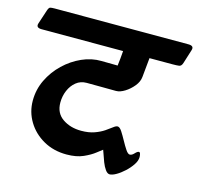

<svg xmlns="http://www.w3.org/2000/svg" viewBox="-155 -725 916 885"><g transform="rotate(15 302.5 -282.5)"><path d="M-55 -533 -33 -600Q-28 -615 -22 -617Q-16 -619 0 -619H638Q666 -619 659 -597L638 -530Q633 -514 622 -512.5Q611 -511 589 -511H481L472 -419Q470 -396 452.5 -374.5Q435 -353 412.5 -339Q390 -325 371 -325Q350 -325 309.5 -325.5Q269 -326 231 -326Q202 -326 181 -309Q160 -292 148.5 -265Q137 -238 137 -207Q137 -157 174 -131.5Q211 -106 263 -106Q299 -106 325.5 -115.5Q352 -125 370.5 -137.5Q389 -150 401 -159.5Q413 -169 421 -169Q431 -169 442 -152Q453 -135 465 -113Q477 -91 488 -74.5Q499 -58 508 -58Q518 -58 528.5 -69.5Q539 -81 546 -81Q551 -81 553 -73.5Q555 -66 555 -58Q555 -41 542 -21.5Q529 -2 510 15.5Q491 33 472.5 43.5Q454 54 442 54Q431 54 421 40Q411 26 403.5 6.5Q396 -13 391 -28.5Q386 -44 384 -48Q378 -44 358 -28Q338 -12 305.5 2.5Q273 17 226 17Q164 17 115.5 -10.5Q67 -38 39.5 -83.5Q12 -129 12 -183Q12 -236 34.5 -282.5Q57 -329 94.5 -365Q132 -401 178 -421.5Q224 -442 271 -441L348 -440Q350 -457 352 -475.5Q354 -494 355 -511H-34Q-62 -511 -55 -533Z"/></g></svg>

Font: Alkatra SemiBold
Style: Regular
Weight: 600
Designer: Suman Bhandary
Version: Version 1.100;gftools[0.9.22]